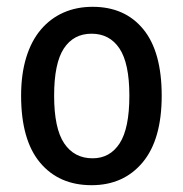

<svg xmlns="http://www.w3.org/2000/svg" viewBox="-20 -536 539 564"><path d="M252 -516Q347 -516 401 -450Q455 -384 455 -255Q455 -126 399 -59Q343 8 249 8Q153 8 97.5 -58.5Q42 -125 42 -255Q42 -318 57 -367Q72 -416 100 -449Q128 -482 166.5 -499Q205 -516 252 -516ZM139 -255Q139 -159 168.5 -115Q198 -71 252 -71Q303 -71 331.5 -115Q360 -159 360 -255Q360 -350 331 -393.5Q302 -437 249 -437Q196 -437 167.5 -393.5Q139 -350 139 -255Z"/></svg>

Font: Mukta Malar Medium
Style: Regular
Weight: 500
Designer: Aadarsh Rajan, Girish Dalvi, Yashodeep Gholap
Foundry: Ek Type
Version: Version 2.538;PS 1.000;hotconv 16.6.51;makeotf.lib2.5.65220;